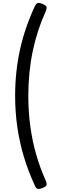

<svg xmlns="http://www.w3.org/2000/svg" viewBox="-20 -1180 392 1282"><path d="M284 -1101Q257 -1042 235.5 -976.5Q214 -911 199 -840Q184 -769 176.5 -694Q169 -619 169 -539Q169 -435 182.5 -336Q196 -237 222 -147Q248 -57 284 22Q295 47 290 57Q285 67 264 75Q242 84 231.5 81Q221 78 213 60Q169 -35 139.5 -133Q110 -231 95.5 -332.5Q81 -434 81 -539Q81 -619 89 -696Q97 -773 113.5 -848Q130 -923 155 -996Q180 -1069 213 -1139Q221 -1156 231.5 -1159.5Q242 -1163 264 -1154Q285 -1145 290 -1135.5Q295 -1126 284 -1101Z"/></svg>

Font: Playwrite PT
Style: Regular
Weight: 400
Designer: Veronika Burian, José Scaglione
Foundry: TypeTogether
Version: Version 1.002